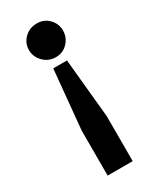

<svg xmlns="http://www.w3.org/2000/svg" viewBox="-188 -577 675 830"><g transform="rotate(-30 149.5 -161.5)"><path d="M88.5 200V-25L116.5 -319H185L213.5 -25V200ZM151.5 -355Q115 -355 90 -380.5Q65 -406 65 -440Q65 -474 90 -498.5Q115 -523 151.5 -523Q187.5 -523 211.2 -498.5Q235 -474 235 -440Q235 -406 211.2 -380.5Q187.5 -355 151.5 -355Z"/></g></svg>

Font: Undotted
Style: Bold
Weight: 700
Designer: Delve Withrington, Dave Bailey, Thomas Jockin
Foundry: Delve Fonts LLC
Version: Version 4.000